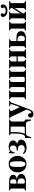

<svg xmlns="http://www.w3.org/2000/svg" viewBox="2140 -2870 936 5255"><g transform="rotate(-90 2607.5 -243.0)"><path d="M21 -461V-437C65 -430 74 -419 74 -376V-87C74 -45 66 -33 21 -24V0H270C405 0 475 -55 475 -128C475 -191 419 -238 335 -247V-249C418 -260 449 -300 449 -352C449 -422 383 -461 261 -461ZM209 -231H229C309 -231 352 -198 352 -128C352 -60 316 -30 257 -30C223 -30 209 -42 209 -75ZM209 -395C209 -421 222 -432 253 -432C304 -432 330 -405 330 -345C330 -278 304 -260 209 -260Z M746 -473C614 -473 517 -374 517 -228C517 -86 617 14 742 14C871 14 968 -88 968 -229C968 -371 872 -473 746 -473ZM743 -442C802 -442 821 -389 821 -218C821 -69 801 -17 743 -17C685 -17 664 -73 664 -218C664 -389 682 -442 743 -442Z M1038 -311H1062C1077 -386 1115 -437 1173 -437C1210 -437 1253 -425 1253 -352C1253 -314 1238 -291 1221 -278C1197 -260 1167 -252 1115 -252V-220H1159C1230 -220 1264 -174 1264 -125C1264 -79 1234 -34 1161 -34C1114 -34 1088 -41 1038 -82L1017 -61C1051 -8 1116 17 1192 17C1302 17 1412 -34 1412 -130C1412 -214 1336 -234 1296 -238V-241C1349 -255 1391 -298 1391 -347C1391 -421 1327 -473 1218 -473C1185 -473 1150 -466 1118 -449C1107 -443 1100 -440 1090 -440C1077 -440 1070 -447 1060 -471H1042Z M1457 -24V143H1481C1509 19 1536 0 1589 0H1840C1893 0 1909 19 1937 143H1962V-24C1919 -33 1909 -45 1909 -87V-372C1909 -415 1919 -430 1962 -437V-461H1535V-437C1579 -430 1580 -419 1580 -375C1580 -185 1572 -24 1483 -24ZM1620 -393C1620 -419 1620 -421 1655 -421H1736C1764 -421 1770 -416 1770 -387V-70C1770 -44 1761 -32 1735 -32H1572V-34C1599 -76 1620 -154 1620 -358Z M2481 -461H2329V-437C2372 -435 2383 -428 2383 -404C2383 -392 2381 -381 2372 -355L2304 -167L2212 -353C2199 -380 2192 -407 2192 -411C2192 -426 2203 -434 2228 -436L2244 -437V-461H1995V-437C2017 -434 2023 -431 2029 -423C2038 -411 2073 -326 2096 -277L2235 13L2217 66C2200 116 2175 148 2151 148C2142 148 2134 140 2134 131C2134 131 2134 128 2135 125C2136 120 2137 115 2137 111C2137 82 2111 59 2077 59C2039 59 2015 88 2015 126C2015 173 2055 205 2112 205C2146 205 2175 194 2196 172C2217 149 2238 110 2273 16L2421 -382C2437 -425 2450 -433 2481 -437Z M3029 -32C3001 -32 2991 -42 2991 -85V-374C2991 -416 2996 -428 3041 -437V-461H2807V-437C2844 -432 2852 -414 2852 -377V-81C2852 -49 2845 -32 2815 -32H2755C2724 -32 2712 -49 2712 -81V-377C2712 -414 2720 -432 2757 -437V-461H2520V-437C2565 -428 2573 -416 2573 -374V-85C2573 -42 2564 -31 2520 -24V0H3323V-24C3279 -31 3270 -42 3270 -85V-374C3270 -416 3278 -428 3323 -437V-461H3086V-437C3123 -432 3131 -414 3131 -377V-81C3131 -48 3123 -32 3089 -32Z M3691 -84C3691 -47 3680 -29 3643 -24V0H3883V-24C3838 -33 3830 -45 3830 -87V-376C3830 -419 3839 -430 3883 -437V-461H3643V-437C3687 -430 3691 -419 3691 -376V-257H3553V-376C3553 -419 3557 -430 3601 -437V-461H3361V-437C3405 -430 3414 -419 3414 -376V-87C3414 -45 3406 -33 3361 -24V0H3601V-24C3564 -29 3553 -47 3553 -84V-225H3691Z M4111 -376C4111 -419 4121 -430 4161 -437V-461H3922V-437C3966 -430 3972 -419 3972 -376V-87C3972 -45 3967 -33 3922 -24V0H4182C4317 0 4381 -55 4381 -128C4381 -191 4357 -261 4189 -261H4111ZM4111 -231H4141C4221 -231 4258 -198 4258 -128C4258 -60 4223 -30 4164 -30C4130 -30 4111 -42 4111 -75ZM4591 -373C4591 -418 4602 -428 4641 -437V-461H4401V-437C4445 -428 4452 -418 4452 -373V-88C4452 -42 4448 -35 4402 -24V0H4641V-24C4606 -29 4591 -42 4591 -85Z M4770 -634C4770 -542 4875 -506 4942 -506C5011 -506 5113 -542 5113 -634C5113 -678 5081 -691 5059 -691C5036 -691 5012 -676 5012 -651C5012 -618 5031 -619 5031 -603C5031 -581 5004 -556 4942 -556C4880 -556 4852 -581 4852 -603C4852 -619 4871 -617 4871 -650C4871 -675 4849 -691 4827 -691C4805 -691 4770 -678 4770 -634ZM5014 -84C5014 -47 5003 -29 4966 -24V0H5202V-24C5157 -33 5149 -45 5149 -87V-376C5149 -419 5158 -430 5202 -437V-461H4966V-437C5010 -430 5014 -419 5014 -376L4868 -151V-376C4868 -419 4872 -430 4916 -437V-461H4680V-437C4724 -430 4733 -419 4733 -376V-87C4733 -45 4725 -33 4680 -24V0H4916V-24C4879 -29 4868 -45 4868 -84L5014 -309Z"/></g></svg>

Font: XITS Math
Style: Bold
Weight: 700
Designer: MicroPress Inc., with final additions and corrections provided by Coen Hoffman, Elsevier (retired)
Version: Version 1.105